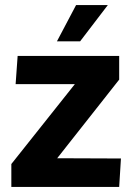

<svg xmlns="http://www.w3.org/2000/svg" viewBox="-20 -742 521 762"><path d="M25 -91 277 -408H42L50 -520H453V-426L207 -114L460 -113L453 0H25ZM206 -578 282 -722H408L298 -578Z"/></svg>

Font: Murecho SemiBold
Style: Regular
Weight: 600
Designer: Neil Summerour
Foundry: Positype
Version: Version 1.010; ttfautohint (v1.8.3)